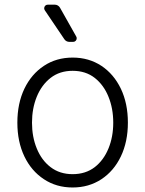

<svg xmlns="http://www.w3.org/2000/svg" viewBox="-20 -803 631 834"><path d="M170.8 -24.5Q116.1 -60.4 85.9 -123.6Q55.4 -187.5 55.4 -270.2Q55.4 -353.7 85.9 -417.6Q116.5 -481.2 170.8 -517Q224.8 -552.9 295.8 -552.9Q365.8 -552.9 420.5 -517Q474.4 -481.2 505 -417.6Q535.5 -353.7 535.5 -270.2Q535.5 -187.5 505 -123.6Q474.8 -60.4 420.5 -24.5Q365.8 11.4 295.5 11.4Q224.8 11.4 170.8 -24.5ZM139.6 -158.4Q160.5 -106.9 199.6 -77.1Q239.3 -46.5 295.5 -46.5Q351.9 -46.5 391.7 -77.1Q430.4 -107.2 451.3 -158.4Q471.9 -208.5 471.9 -270.2Q471.9 -331.7 451.3 -382.5Q430.8 -433.6 391.7 -464.5Q352.3 -495.4 295.5 -495.4Q239 -495.4 199.6 -464.5Q160.5 -433.9 139.6 -382.5Q119 -331.7 119 -270.2Q119 -208.5 139.6 -158.4ZM187.5 -782.7H218Q225.1 -782.7 231.2 -779.1Q237.2 -775.6 240.8 -769.2L311.1 -644.5Q313.2 -641 313.2 -636.7Q313.2 -630.3 308.8 -625.7Q304.3 -621.1 297.6 -621.1H281.2Q274.9 -621.1 269 -624.1Q263.1 -627.1 259.6 -632.5L174.7 -758.2Q171.9 -762.8 171.9 -767Q171.9 -773.4 176.3 -778.1Q180.8 -782.7 187.5 -782.7Z"/></svg>

Font: DeltaSans Light
Style: Regular
Weight: 300
Designer: Rasmus Andersson
Foundry: rsms
Version: Version 3.012